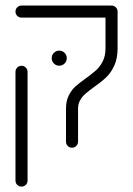

<svg xmlns="http://www.w3.org/2000/svg" viewBox="-20 -539 490 707"><path d="M223 -17.4V-138.9Q223 -166.7 232.8 -186.7Q242.6 -206.7 257 -220Q271.5 -233.3 295.9 -250.4Q320 -267.8 334.4 -280.9Q348.9 -294.1 358.7 -313.9Q368.5 -333.7 368.5 -361.5V-496.3Q368.5 -505.6 375 -512Q381.5 -518.5 390.7 -518.5Q400 -518.5 406.5 -512Q413 -505.6 413 -496.3V-361.5Q413 -323.7 400.7 -297.2Q388.5 -270.7 371.1 -254.3Q353.7 -237.8 326.3 -218.5Q305.9 -203.7 294.4 -193.7Q283 -183.7 275.2 -170.2Q267.4 -156.7 267.4 -138.9V-17.4Q267.4 -8.1 260.9 -1.7Q254.4 4.8 245.2 4.8Q235.9 4.8 229.4 -1.7Q223 -8.1 223 -17.4ZM37 125.9V-274.4Q37 -283.7 43.5 -290.2Q50 -296.7 59.3 -296.7Q68.5 -296.7 75 -290.2Q81.5 -283.7 81.5 -274.4V125.9Q81.5 135.2 75 141.7Q68.5 148.1 59.3 148.1Q50 148.1 43.5 141.7Q37 135.2 37 125.9ZM37 -496.3Q37 -505.6 43.5 -512Q50 -518.5 59.3 -518.5H388.1Q397.4 -518.5 403.9 -512Q410.4 -505.6 410.4 -496.3Q410.4 -487 403.9 -480.6Q397.4 -474.1 388.1 -474.1H59.3Q50 -474.1 43.5 -480.6Q37 -487 37 -496.3ZM170.4 -324.8Q170.4 -336.3 178.5 -344.4Q186.7 -352.6 198.1 -352.6Q209.6 -352.6 217.8 -344.4Q225.9 -336.3 225.9 -324.8Q225.9 -313.3 217.8 -305.2Q209.6 -297 198.1 -297Q186.7 -297 178.5 -305.2Q170.4 -313.3 170.4 -324.8Z"/></svg>

Font: 26F Galaxy Hebrew
Style: Regular
Weight: 400
Designer: C₂₉H₂₅N₃O₅
Version: Version 1.000